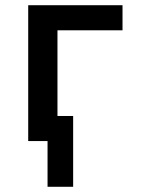

<svg xmlns="http://www.w3.org/2000/svg" viewBox="-20 -540 540 735"><path d="M162 175V0H88V-520H449V-424H200V-96H260V175Z"/></svg>

Font: Iosevka SS04
Style: Bold
Weight: 700
Monospace: yes
Designer: Belleve Invis
Foundry: Belleve Invis
Version: Version 19.0.0; ttfautohint (v1.8.4)